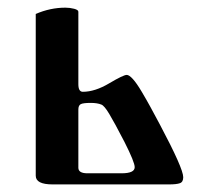

<svg xmlns="http://www.w3.org/2000/svg" viewBox="-20 -486 530 506"><path d="M74.2 -22.9V-449.2Q112.3 -465.8 152.3 -465.8Q164.1 -465.8 175.3 -462.9Q186.5 -460 186.5 -455.1V-264.2Q186.5 -244.1 198.2 -244.1Q230.5 -244.1 268.1 -266.6Q305.2 -288.6 314 -288.6Q320.3 -288.6 330.3 -277.6Q340.3 -266.6 354 -243.4Q367.7 -220.2 376.7 -203.6Q385.7 -187 401.4 -157.7Q462.9 -42 462.9 -19Q462.9 -6.3 454.1 -3.2Q445.3 0 425.3 0H118.7Q74.2 0 74.2 -22.9ZM186.5 -43.9Q186.5 -29.3 210.4 -29.3H300.3Q335 -29.3 335 -45.4Q335 -58.6 308.1 -111.8Q280.8 -164.6 267.8 -186Q254.9 -207.5 247.1 -210.4Q236.3 -214.8 219.2 -214.8Q198.7 -214.8 192.6 -211.4Q186.5 -208 186.5 -197.3Z"/></svg>

Font: Monomachus
Style: Medium
Weight: 500
Designer: Alexey Kryukov
Version: Version 1.0